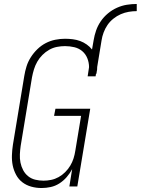

<svg xmlns="http://www.w3.org/2000/svg" viewBox="-20 -938 708 966"><path d="M189 8Q162 8 137 1Q112 -6 92.5 -21Q73 -36 61 -58.5Q49 -81 44 -105.5Q39 -130 40 -157Q41 -184 45 -210L102 -555Q106 -580 113.5 -604Q121 -628 135 -650Q149 -672 168 -690.5Q187 -709 210 -721Q233 -733 258 -738Q283 -743 307 -743Q327 -743 346.5 -740.5Q366 -738 383.5 -731.5Q401 -725 416.5 -714Q432 -703 443 -689L451 -735Q455 -760 463.5 -784.5Q472 -809 487 -831Q502 -853 523 -870.5Q544 -888 568.5 -899Q593 -910 618 -914Q643 -918 668 -918V-882Q648 -882 627.5 -878.5Q607 -875 587.5 -866.5Q568 -858 550.5 -844Q533 -830 521 -812.5Q509 -795 501.5 -775Q494 -755 491 -735L469 -601Q469 -594 468.5 -587.5Q468 -581 466 -574Q466 -572 466 -570.5Q466 -569 465 -567H463L461 -554H421L428 -600Q428 -623 419.5 -644.5Q411 -666 394 -680.5Q377 -695 354 -700.5Q331 -706 307 -706Q287 -706 266.5 -702Q246 -698 227.5 -687.5Q209 -677 193.5 -661.5Q178 -646 167.5 -627.5Q157 -609 151 -589.5Q145 -570 141 -549L84 -204Q81 -183 80 -161.5Q79 -140 83 -120Q87 -100 96.5 -82Q106 -64 121.5 -51.5Q137 -39 157 -34Q177 -29 199 -29Q218 -29 237.5 -33Q257 -37 275 -47Q293 -57 308 -72Q323 -87 333.5 -104.5Q344 -122 350 -141Q356 -160 359 -180L388 -355H252L259 -391H434L369 0H329L343 -87Q332 -66 315.5 -47Q299 -28 278.5 -15Q258 -2 235 3Q212 8 189 8Z"/></svg>

Font: Iosevka Slab Extralight
Style: Italic
Weight: 200
Italic angle: -9°
Monospace: yes
Designer: Belleve Invis
Foundry: Belleve Invis
Version: Version 11.1.1; ttfautohint (v1.8.3)